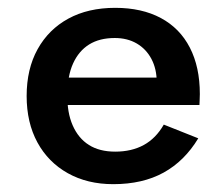

<svg xmlns="http://www.w3.org/2000/svg" viewBox="-20 -475 549 490"><path d="M269 -5Q344 -5 397.5 -34.5Q451 -64 486 -122L398 -157Q378 -122 347 -105Q316 -88 274 -88Q234 -88 207 -105Q180 -122 165.5 -155Q151 -188 152 -234Q152 -281 166.5 -313Q181 -345 207.5 -361.5Q234 -378 273 -378Q305 -378 329 -364Q353 -350 366.5 -324.5Q380 -299 380 -265Q380 -258 376.5 -248.5Q373 -239 370 -234L401 -277H109V-207H489Q489 -210 489.5 -218.5Q490 -227 490 -235Q490 -304 464.5 -353.5Q439 -403 390.5 -429Q342 -455 274 -455Q205 -455 154.5 -427.5Q104 -400 76 -349.5Q48 -299 48 -230Q48 -162 75.5 -111.5Q103 -61 153 -33Q203 -5 269 -5Z"/></svg>

Font: SpinnyJost
Style: Regular
Weight: 500
Version: Version 3.710